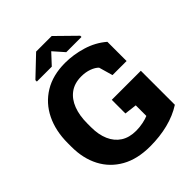

<svg xmlns="http://www.w3.org/2000/svg" viewBox="-249 -1032 1177 1177"><g transform="rotate(-45 339.5 -443.0)"><path d="M356.4 10.3Q246.1 10.3 169.7 -32.7Q93.3 -75.7 53.2 -152.1Q13.2 -228.5 13.2 -329.1V-361.3Q13.2 -467.3 52.7 -548.3Q92.3 -629.4 167.5 -675.3Q242.7 -721.2 349.1 -721.2Q421.9 -721.2 495.1 -699Q568.4 -676.8 624 -628.9V-462.4H502L476.1 -552.7Q459.5 -569.8 429 -581.1Q398.4 -592.3 360.4 -592.3Q301.8 -592.3 262.2 -563.2Q222.7 -534.2 202.9 -482.4Q183.1 -430.7 183.1 -362.3V-329.1Q183.1 -264.6 203.9 -217.3Q224.6 -169.9 264.6 -144Q304.7 -118.2 363.3 -118.2Q394 -118.2 424.3 -124.5Q454.6 -130.9 471.7 -138.7V-230.5L391.6 -240.2V-358.4H643.6V-63.5Q585.9 -26.4 513.4 -8.1Q440.9 10.3 356.4 10.3ZM146 -762.2V-774.9L272.9 -895.5H407.7L532.7 -772.9V-762.2H400.9L339.8 -831.5L275.4 -762.2Z"/></g></svg>

Font: Roboto Slab LO Black
Style: Regular
Weight: 900
Designer: Google
Version: Version 2.000